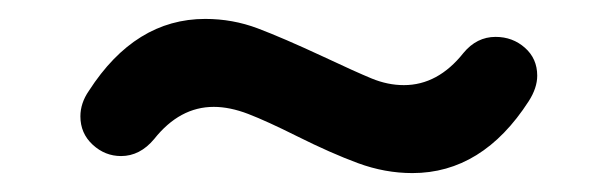

<svg xmlns="http://www.w3.org/2000/svg" viewBox="-20 -389 640 203"><path d="M294 -245Q262 -261 242.5 -268.5Q223 -276 206 -276Q170 -276 143 -242Q128 -224 108 -224Q91 -224 78 -236Q65 -248 65 -266Q65 -280 74 -293Q123 -369 197 -369Q226 -369 252.5 -359Q279 -349 322 -329Q356 -313 373 -306Q390 -299 407 -299Q443 -299 470 -333Q484 -350 504 -350Q522 -350 535 -338.5Q548 -327 548 -309Q548 -296 539 -282Q490 -206 416 -206Q387 -206 358.5 -216.5Q330 -227 294 -245Z"/></svg>

Font: SN Pro Bold
Style: Bold Italic
Weight: 700
Italic angle: -9°
Designer: Tobias Whetton
Foundry: Supernotes
Version: Version 1.003